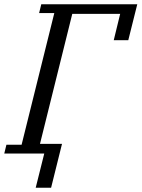

<svg xmlns="http://www.w3.org/2000/svg" viewBox="-41 -718 662 898"><path d="M-11 -41H60L213 -657H142L152 -698H601L559 -530H491L521 -653H297L146 -45H249L198 160H126L166 0H-21Z"/></svg>

Font: IBM Plex Serif
Style: Italic
Weight: 400
Italic angle: -14°
Designer: Mike Abbink, Paul van der Laan, Pieter van Rosmalen
Foundry: Bold Monday
Version: Version 3.001